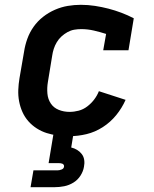

<svg xmlns="http://www.w3.org/2000/svg" viewBox="-20 -558 640 798"><path d="M269 8Q244 8 220 5Q196 2 174 -5Q152 -12 132.5 -24.5Q113 -37 98 -54Q83 -71 73.5 -92Q64 -113 59.5 -136.5Q55 -160 56 -184.5Q57 -209 61 -233L80 -343Q84 -370 93.5 -396.5Q103 -423 119.5 -446.5Q136 -470 159 -488Q182 -506 208.5 -517.5Q235 -529 262 -533.5Q289 -538 316 -538Q346 -538 375 -533.5Q404 -529 431 -522Q458 -515 484.5 -505Q511 -495 536 -482L514 -349H409L421 -417Q396 -425 370 -431Q344 -437 318 -437Q303 -437 288.5 -434.5Q274 -432 260.5 -424.5Q247 -417 235.5 -406.5Q224 -396 216 -382.5Q208 -369 203.5 -355Q199 -341 197 -327L179 -217Q175 -193 177 -169.5Q179 -146 191 -128Q203 -110 224 -101.5Q245 -93 269 -93Q288 -93 307 -98Q326 -103 342.5 -115.5Q359 -128 371.5 -144.5Q384 -161 391 -179L502 -143Q487 -109 463 -79.5Q439 -50 407 -29.5Q375 -9 339.5 -0.5Q304 8 269 8ZM107 220 119 150H219Q227 150 236 146.5Q245 143 246 135Q246 135 246 135Q246 135 246 135Q247 131 245 127.5Q243 124 239.5 122.5Q236 121 232 120.5Q228 120 224 120H182L202 0H285L276 55Q289 58 300.5 65Q312 72 320 82.5Q328 93 330 107Q332 121 329 135Q326 154 314.5 172Q303 190 285 201Q267 212 247 216Q227 220 207 220Z"/></svg>

Font: Iosevka Slab Extended
Style: Bold Italic
Weight: 700
Width: 7
Italic angle: -9°
Monospace: yes
Designer: Belleve Invis
Foundry: Belleve Invis
Version: Version 11.1.0; ttfautohint (v1.8.3)